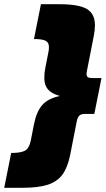

<svg xmlns="http://www.w3.org/2000/svg" viewBox="-69 -764 501 910"><path d="M215 -309Q176 -320 158.5 -340Q141 -360 141 -395Q141 -421 146 -443L161 -520Q163 -528 163 -541Q163 -563 147 -571Q131 -579 92 -579L125 -744H213Q304 -744 342.5 -721.5Q381 -699 381 -644Q381 -621 375 -591L343 -428Q341 -416 341 -414Q341 -403 347 -398.5Q353 -394 367 -394H412L378 -224H333Q316 -224 307.5 -216.5Q299 -209 295 -190L263 -27Q251 31 226.5 64Q202 97 157.5 111.5Q113 126 39 126H-49L-16 -39Q32 -39 51 -51Q70 -63 77 -98L92 -175Q104 -236 132 -267Q160 -298 215 -309Z"/></svg>

Font: Gontserrat Black
Style: Italic
Weight: 900
Italic angle: -11.3°
Designer: Julieta Ulanovsky
Foundry: Julieta Ulanovsky
Version: Version 6.001